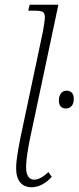

<svg xmlns="http://www.w3.org/2000/svg" viewBox="-20 -780 331 809"><path d="M113 9C146 9 176 -10 198 -35L184 -55C165 -37 144 -23 124 -23C104 -23 90 -39 90 -74C90 -110 98 -153 106 -194L226 -760H105L99 -735H123C160 -735 169 -731 169 -706C169 -697 165 -670 161 -648L66 -199C57 -151 48 -108 48 -70C48 -17 74 9 113 9ZM258 -323C275 -323 291 -334 291 -364C291 -387 278 -398 261 -398C241 -398 228 -382 228 -356C228 -333 240 -323 258 -323Z"/></svg>

Font: Noto Serif Condensed ExtraLight
Style: Italic
Weight: 200
Width: 3
Italic angle: -12°
Designer: Monotype Design Team
Foundry: Monotype Imaging Inc.
Version: Version 2.013